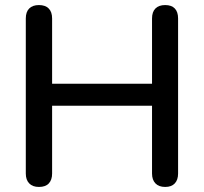

<svg xmlns="http://www.w3.org/2000/svg" viewBox="-20 -732 807 759"><path d="M134 7Q109 7 95.5 -7Q82 -21 82 -46V-659Q82 -685 95.5 -698.5Q109 -712 134 -712Q159 -712 172.5 -698.5Q186 -685 186 -659V-401H581V-659Q581 -685 594.5 -698.5Q608 -712 633 -712Q658 -712 671 -698.5Q684 -685 684 -659V-46Q684 -21 671 -7Q658 7 633 7Q608 7 594.5 -7Q581 -21 581 -46V-314H186V-46Q186 -21 173 -7Q160 7 134 7Z"/></svg>

Font: Nunito SemiBold
Style: Regular
Weight: 600
Designer: Vernon Adams
Foundry: Vernon Adams
Version: Version 3.602